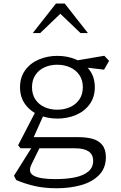

<svg xmlns="http://www.w3.org/2000/svg" viewBox="-20 -818 660 1050"><path d="M68.5 166.5 56.5 143 158.5 -19.5H201.5L152 81.5Q131 124.5 165 143Q199 161.5 281 161.5Q344.5 161.5 390.8 151.8Q437 142 463.2 119.8Q489.5 97.5 489.5 61.5Q489.5 27 464.5 10Q439.5 -7 391 -7H92.5L79 -23.5L179 -216.5L221.5 -196L158 -53.5L149 -68H405.5Q452.5 -68 486 -58.8Q519.5 -49.5 539.2 -25.2Q559 -1 559 42Q559 101.5 521.5 139.5Q484 177.5 423.2 194.5Q362.5 211.5 291 211.5Q221.5 211.5 168.2 199Q115 186.5 68.5 166.5ZM89.5 -341Q89.5 -395.5 117.8 -434.2Q146 -473 192.8 -492.8Q239.5 -512.5 294 -512.5Q348.5 -512.5 395.2 -492.8Q442 -473 470.2 -434.2Q498.5 -395.5 498.5 -341Q498.5 -286.5 470.2 -247.8Q442 -209 395.2 -189.2Q348.5 -169.5 294 -169.5Q239.5 -169.5 192.8 -189.2Q146 -209 117.8 -247.8Q89.5 -286.5 89.5 -341ZM433 -341Q433 -380 414 -407.8Q395 -435.5 363 -449.8Q331 -464 293 -464Q255 -464 223.5 -449.8Q192 -435.5 173.5 -407.8Q155 -380 155 -341Q155 -302 173.5 -274.2Q192 -246.5 223.5 -232.2Q255 -218 293 -218Q331 -218 363 -232.2Q395 -246.5 414 -274.2Q433 -302 433 -341ZM420 -452.5 382 -484.5 550.5 -513 576.5 -485 549 -437ZM286 -798.5H334L461 -637H420.5L296 -756H324L199.5 -637H159Z"/></svg>

Font: Monaspace Xenon Var ExtraLight
Style: Regular
Weight: 200
Designer: Riley Cran and the Lettermatic Team
Version: Version 1.200 (Monaspace Xenon Var)